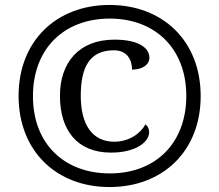

<svg xmlns="http://www.w3.org/2000/svg" viewBox="-20 -745 885 775"><path d="M422 10C636 10 790 -134 790 -357C790 -581 636 -725 422 -725C208 -725 55 -580 55 -358C55 -134 209 10 422 10ZM423 -45C243 -45 113 -161 113 -357C113 -550 240 -670 423 -670C606 -670 732 -549 732 -358C732 -168 609 -45 423 -45ZM428 -129C530 -129 582 -173 582 -211C582 -225 576 -237 567 -243C549 -209 504 -173 441 -173C354 -173 306 -240 306 -358C306 -476 343 -542 440 -542C494 -542 513 -502 513 -464C552 -464 583 -482 583 -512C583 -553 537 -585 442 -585C298 -585 222 -492 222 -358C222 -220 291 -129 428 -129Z"/></svg>

Font: Noto Fangsong KSS Vertical
Style: Regular
Weight: 400
Designer: LIU Zhao, ZHANG Congyu, Kushim JIANG
Foundry: Guyu Beijing Co. Ltd.
Version: Version 1.000;November 16, 2022;FontCreator 11.5.0.2427 64-b